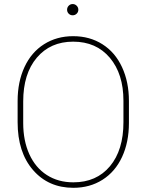

<svg xmlns="http://www.w3.org/2000/svg" viewBox="-20 -895 706 925"><path d="M601.1 -302.2Q601.1 -210 568.1 -138.9Q535.2 -67.9 474.1 -29.1Q413.1 9.8 333.5 9.8Q213.4 9.8 139.2 -75.7Q64.9 -161.1 64.9 -306.2V-408.7Q64.9 -500.5 97.9 -571.8Q130.9 -643.1 192.1 -681.9Q253.4 -720.7 332.5 -720.7Q412.1 -720.7 473.4 -681.9Q534.7 -643.1 567.9 -571.5Q601.1 -500 601.1 -408.7ZM574.7 -409.7Q574.7 -538.6 509.3 -616.5Q443.8 -694.3 332.5 -694.3Q222.7 -694.3 157.2 -616.9Q91.8 -539.6 91.8 -406.2V-302.2Q91.8 -217.3 121.3 -152.1Q150.9 -86.9 205.6 -51.8Q260.3 -16.6 333.5 -16.6Q444.8 -16.6 509.8 -94.2Q574.7 -171.9 574.7 -306.2ZM303.2 -848.1Q303.2 -859.4 311 -867.4Q318.8 -875.5 330.1 -875.5Q341.3 -875.5 349.4 -867.4Q357.4 -859.4 357.4 -848.1Q357.4 -836.9 349.4 -829.1Q341.3 -821.3 330.1 -821.3Q318.8 -821.3 311 -829.1Q303.2 -836.9 303.2 -848.1Z"/></svg>

Font: Roboto Thin
Style: Regular
Weight: 250
Designer: Google
Version: Version 2.134; 2016